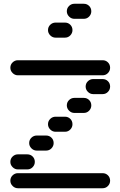

<svg xmlns="http://www.w3.org/2000/svg" viewBox="-20 -1010 640 1020"><path d="M35 -50Q35 -34 47 -22Q59 -10 75 -10H525Q542 -10 553.5 -22Q565 -34 565 -50Q565 -67 553.5 -78.5Q542 -90 525 -90H75Q59 -90 47 -78.5Q35 -67 35 -50ZM35 -150Q35 -134 47 -122Q59 -110 75 -110H125Q142 -110 153.5 -122Q165 -134 165 -150Q165 -167 153.5 -178.5Q142 -190 125 -190H75Q59 -190 47 -178.5Q35 -167 35 -150ZM135 -250Q135 -234 147 -222Q159 -210 175 -210H225Q242 -210 253.5 -222Q265 -234 265 -250Q265 -267 253.5 -278.5Q242 -290 225 -290H175Q159 -290 147 -278.5Q135 -267 135 -250ZM235 -350Q235 -334 247 -322Q259 -310 275 -310H325Q342 -310 353.5 -322Q365 -334 365 -350Q365 -367 353.5 -378.5Q342 -390 325 -390H275Q259 -390 247 -378.5Q235 -367 235 -350ZM335 -450Q335 -434 347 -422Q359 -410 375 -410H425Q442 -410 453.5 -422Q465 -434 465 -450Q465 -467 453.5 -478.5Q442 -490 425 -490H375Q359 -490 347 -478.5Q335 -467 335 -450ZM435 -550Q435 -534 447 -522Q459 -510 475 -510H525Q542 -510 553.5 -522Q565 -534 565 -550Q565 -567 553.5 -578.5Q542 -590 525 -590H475Q459 -590 447 -578.5Q435 -567 435 -550ZM35 -650Q35 -634 47 -622Q59 -610 75 -610H525Q542 -610 553.5 -622Q565 -634 565 -650Q565 -667 553.5 -678.5Q542 -690 525 -690H75Q59 -690 47 -678.5Q35 -667 35 -650ZM235 -850Q235 -834 247 -822Q259 -810 275 -810H325Q342 -810 353.5 -822Q365 -834 365 -850Q365 -867 353.5 -878.5Q342 -890 325 -890H275Q259 -890 247 -878.5Q235 -867 235 -850ZM335 -950Q335 -934 347 -922Q359 -910 375 -910H425Q442 -910 453.5 -922Q465 -934 465 -950Q465 -967 453.5 -978.5Q442 -990 425 -990H375Q359 -990 347 -978.5Q335 -967 335 -950Z"/></svg>

Font: Matrix Sans Raster
Style: Regular
Weight: 400
Designer: Brad Neil
Version: Version 1.100